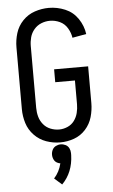

<svg xmlns="http://www.w3.org/2000/svg" viewBox="-64 -785 627 1068"><g transform="rotate(-5 250.0 -250.5)"><path d="M239 242 197 205Q228 171 239 124Q231 123 223 119Q210 113 203.5 100Q197 87 197 72.5Q197 58 203.5 45Q210 32 223 25.5Q236 19 250 19Q264 19 277 25.5Q290 32 296.5 45Q303 58 303 72Q303 78 303 84Q300 180 239 242ZM249 8Q209 8 171 -5.5Q133 -19 104.5 -48.5Q76 -78 64 -116.5Q52 -155 52 -195V-540Q52 -580 64 -619Q76 -658 104.5 -687.5Q133 -717 171.5 -730Q210 -743 250 -743Q297 -743 341 -724.5Q385 -706 412 -666Q439 -626 445 -580L367 -566Q363 -594 347.5 -620Q332 -646 305.5 -658.5Q279 -671 250 -671Q225 -671 201.5 -661.5Q178 -652 161.5 -632.5Q145 -613 138.5 -589Q132 -565 132 -540V-195Q132 -170 138.5 -146Q145 -122 161 -102.5Q177 -83 200.5 -73.5Q224 -64 249 -64Q273 -64 296 -74Q319 -84 333.5 -103.5Q348 -123 354 -147Q360 -171 360 -195V-328H250V-400H440V-195Q440 -156 429 -117.5Q418 -79 391 -49Q364 -19 326.5 -5.5Q289 8 249 8Z"/></g></svg>

Font: Iosevka SS08
Style: Regular
Weight: 400
Monospace: yes
Designer: Belleve Invis
Foundry: Belleve Invis
Version: 2.1.0; ttfautohint (v1.8.2)